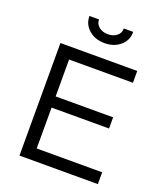

<svg xmlns="http://www.w3.org/2000/svg" viewBox="-162 -1021 970 1130"><g transform="rotate(20 322.5 -456.5)"><path d="M536 -400V-330H176V-74H586V0H95V-705H576V-631H176V-400ZM416 -913H475Q476 -861 437 -827Q398 -793 339 -793Q279 -793 240 -827Q201 -861 201 -913H261Q261 -885 283 -867Q305 -849 339 -849Q373 -849 395 -867Q417 -885 416 -913Z"/></g></svg>

Font: Metropolitano
Style: Regular
Weight: 400
Designer: Fonts by Alex Slobzheninov & Chris M. Simpson / Changes by Cristiano Sobral
Foundry: Fonts by Alex Slobzheninov & Chris M. Simpson / Changes by Cristiano Sobral
Version: Version 1.00;August 30, 2020;FontCreator 13.0.0.2681 64-bit